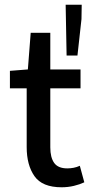

<svg xmlns="http://www.w3.org/2000/svg" viewBox="-20 -783 390 813"><path d="M241 10Q159 10 126 -37Q93 -84 93 -160V-409H22V-483L98 -489L110 -644H193V-489H321V-409H193V-159Q193 -116 209.5 -93Q226 -70 265 -70Q278 -70 291.5 -72.5Q305 -75 318 -81L337 -11Q318 -2 293 4Q268 10 241 10ZM262 -548 258 -763H326L325 -702L308 -548Z"/></svg>

Font: Mada Medium
Style: Regular
Weight: 500
Designer: Khaled Hosny
Version: Version 1.5